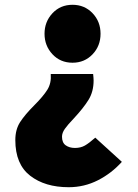

<svg xmlns="http://www.w3.org/2000/svg" viewBox="-20 -584 577 802"><path d="M44 1Q44 -43 64 -74Q84 -105 123 -144Q161 -182 178 -209.5Q195 -237 192 -275H369Q371 -257 371 -248Q371 -201 349.5 -166.5Q328 -132 288 -89Q263 -63 251 -46Q239 -29 239 -13Q239 12 254.5 23Q270 34 293 34Q317 34 334.5 24Q352 14 378 -9L489 92Q446 140 389 169Q332 198 267 198Q168 198 106 150Q44 102 44 1ZM166 -443Q166 -493 199 -528.5Q232 -564 283 -564Q333 -564 366.5 -529Q400 -494 400 -443Q400 -392 366.5 -357Q333 -322 283 -322Q232 -322 199 -357.5Q166 -393 166 -443Z"/></svg>

Font: Nebula Sans Black
Style: Regular
Weight: 900
Designer: Paul D. Hunt for Adobe (as Source Sans)
Foundry: Nebula Entertainment & Broadcasting LLC
Version: Version 1.010